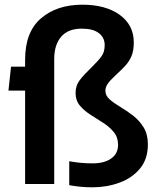

<svg xmlns="http://www.w3.org/2000/svg" viewBox="-20 -784 670 818"><path d="M374 14Q348 14 324.2 11.8Q300.5 9.5 275 5V-97Q300 -92.5 324.5 -90.2Q349 -88 375 -88Q424.5 -88 453.8 -108.8Q483 -129.5 483 -167Q483 -199 464.8 -221.2Q446.5 -243.5 419.5 -260.8Q392.5 -278 365.5 -295.2Q338.5 -312.5 320.2 -334.2Q302 -356 302 -388Q302 -419.5 319.8 -442.8Q337.5 -466 375 -502Q400.5 -527 413.2 -545.2Q426 -563.5 426 -592Q426 -623.5 401.2 -642.8Q376.5 -662 329 -662Q270 -662 240.5 -627.5Q211 -593 211 -532V0H87V-398H16L27 -500H87V-530Q87 -648 154.8 -706Q222.5 -764 331 -764Q430 -764 490 -720.8Q550 -677.5 550 -603Q550 -568 540 -544.5Q530 -521 512 -502Q494 -483 470 -461Q447.5 -440 438.2 -426Q429 -412 429 -397Q429 -376.5 447.2 -360.5Q465.5 -344.5 492.5 -328.5Q519.5 -312.5 546.5 -291.8Q573.5 -271 591.8 -241.5Q610 -212 610 -169Q610 -106.5 576.5 -66Q543 -25.5 489 -5.8Q435 14 374 14Z"/></svg>

Font: Cabin Resolve
Style: Bold-Resolve
Weight: 700
Designer: Pablo Impallari
Foundry: Pablo Impallari. http://www.impallari.com Igino Marini. http://www.ikern.com
Version: Version 3.001